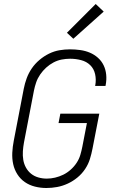

<svg xmlns="http://www.w3.org/2000/svg" viewBox="-20 -929 590 961"><path d="M212 12Q183 12 155 5Q127 -2 104.5 -17.5Q82 -33 67 -56.5Q52 -80 46 -107.5Q40 -135 41.5 -165Q43 -195 49 -225L99 -485Q104 -511 113.5 -537Q123 -563 139 -586.5Q155 -610 177.5 -629Q200 -648 225.5 -660.5Q251 -673 277.5 -677.5Q304 -682 330 -682Q356 -682 381.5 -678.5Q407 -675 429.5 -665.5Q452 -656 470 -640Q488 -624 498.5 -602.5Q509 -581 511.5 -555.5Q514 -530 509 -504L508 -499H456L457 -503Q462 -531 456 -558Q450 -585 431.5 -603Q413 -621 386 -628Q359 -635 331 -635Q310 -635 289 -631Q268 -627 248 -616.5Q228 -606 211 -590.5Q194 -575 181 -556Q168 -537 161 -516.5Q154 -496 150 -476L100 -216Q96 -194 94.5 -172Q93 -150 96.5 -129Q100 -108 110 -90Q120 -72 135.5 -59.5Q151 -47 171.5 -41Q192 -35 214 -35Q235 -35 256 -40Q277 -45 296.5 -54.5Q316 -64 333.5 -79.5Q351 -95 363.5 -114Q376 -133 382 -153.5Q388 -174 392 -194L415 -313H273L282 -360H477L443 -185Q438 -159 430 -133Q422 -107 406 -83Q390 -59 367.5 -40.5Q345 -22 319 -10Q293 2 266 7Q239 12 212 12ZM347 -735 315 -765 459 -909 499 -871Z"/></svg>

Font: Lode Dark Term
Style: Italic
Weight: 400
Italic angle: -11°
Monospace: yes
Designer: Belleve Invis
Foundry: Belleve Invis
Version: Version 29.2.0